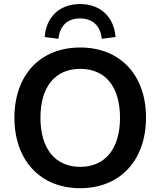

<svg xmlns="http://www.w3.org/2000/svg" viewBox="-20 -941 810 970"><path d="M385.3 9.8C586.3 9.8 717.6 -130.4 717.6 -347.1C717.6 -562.7 586.3 -701 385.3 -701C183.3 -701 52.9 -562.7 52.9 -346.1C52.9 -130.4 184.3 9.8 385.3 9.8ZM385.3 -98C258.8 -98 184.3 -190.2 184.3 -346.1C184.3 -502.9 258.8 -593.1 385.3 -593.1C512.7 -593.1 586.3 -502.9 586.3 -346.1C586.3 -190.2 511.8 -98 385.3 -98ZM205.9 -753.9 275.5 -745.1C281.4 -809.8 320.6 -848 384.3 -848C447.1 -848 488.2 -809.8 494.1 -745.1L563.7 -753.9C555.9 -856.9 486.3 -920.6 384.3 -920.6C283.3 -920.6 212.7 -856.9 205.9 -753.9Z"/></svg>

Font: LL Pando Sans
Style: Bold
Weight: 700
Designer: Joshua Smith
Foundry: Joshua Smith
Version: Version 1.000;Glyphs 3.2.1 (3258)